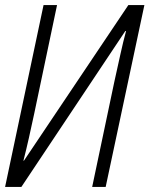

<svg xmlns="http://www.w3.org/2000/svg" viewBox="-22 -734 587 754"><path d="M-2 0H62L470 -612H473C458 -558 444 -488 427 -413L340 0H393L545 -714H482L72 -103H70C85 -161 98 -221 112 -286L202 -714H149Z"/></svg>

Font: Noto Sans Condensed Light
Style: Italic
Weight: 300
Width: 3
Italic angle: -12°
Designer: Monotype Design Team
Foundry: Monotype Imaging Inc.
Version: Version 2.013